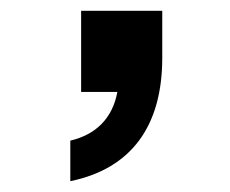

<svg xmlns="http://www.w3.org/2000/svg" viewBox="-20 -170 426 355"><path d="M110 165C222 142 280 64 280 -63V-150H130V0H197C188 49 157 79 110 90Z"/></svg>

Font: Plus Jakarta Sans ExtraBold
Style: Regular
Weight: 800
Designer: Gumpita Rahayu
Foundry: Tokotype
Version: Version 2.071;gftools[0.9.30]